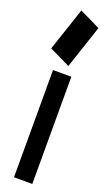

<svg xmlns="http://www.w3.org/2000/svg" viewBox="-178 -970 553 986"><g transform="rotate(20 99.0 -476.5)"><path d="M48.8 -600.6H148.9V-14.6H48.8ZM2 -702.1 81.1 -938 194.3 -882.8 115.7 -647Z"/></g></svg>

Font: Gap Sans
Style: Black
Weight: 400
Designer: Alexandre Liziard and Etienne Ozeray
Foundry: Interstices.io
Version: Version 1.6.1 - December 3. 2014